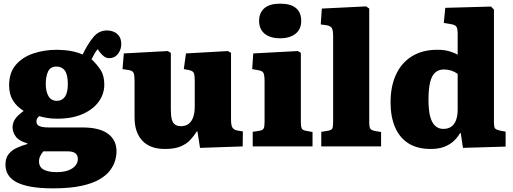

<svg xmlns="http://www.w3.org/2000/svg" viewBox="-20 -803 2816 1053"><path d="M271 230Q202 230 152.5 221.5Q103 213 71.5 196.5Q40 180 25 156Q10 132 10 100Q10 64 27 42.5Q44 21 72 8Q100 -5 130 -13V-17Q85 -29 67 -53.5Q49 -78 49 -104Q49 -130 63.5 -151Q78 -172 108 -193V-196Q72 -218 51 -252Q30 -286 30 -335Q30 -404 66 -446.5Q102 -489 162 -509.5Q222 -530 293 -530Q309 -530 333 -528Q357 -526 383 -520.5Q409 -515 433 -504Q463 -565 493 -600.5Q523 -636 567 -636Q586 -636 604 -628.5Q622 -621 633.5 -604.5Q645 -588 645 -561Q645 -531 627 -507.5Q609 -484 579 -484Q563 -484 550.5 -493.5Q538 -503 528 -516L516 -533Q506 -523 498 -508Q490 -493 482 -478Q510 -452 531 -420.5Q552 -389 552 -339Q552 -288 521.5 -245.5Q491 -203 433 -177.5Q375 -152 294 -152Q263 -152 239.5 -156Q216 -160 195 -166Q188 -160 184 -153.5Q180 -147 180 -138Q180 -123 189 -116Q198 -109 213 -106.5Q228 -104 247 -104H432Q525 -104 572 -69.5Q619 -35 619 27Q619 50 611.5 77Q604 104 584 131Q564 158 526 180.5Q488 203 425.5 216.5Q363 230 271 230ZM291 141Q328 141 354 131.5Q380 122 393.5 105.5Q407 89 407 69Q407 48 393 37.5Q379 27 351 27H218Q208 38 201 52Q194 66 194 82Q194 113 219 127Q244 141 291 141ZM292 -250Q321 -250 336.5 -273Q352 -296 352 -341Q352 -393 336 -415.5Q320 -438 290 -438Q256 -438 243.5 -410.5Q231 -383 231 -343Q231 -301 246 -275.5Q261 -250 292 -250Z M884 14Q803 14 760.5 -31.5Q718 -77 718 -158V-358Q718 -387 713.5 -401Q709 -415 685 -419L652 -424L659 -510L900 -523L917 -513V-201Q917 -167 922.5 -147.5Q928 -128 940.5 -119.5Q953 -111 973 -111Q997 -111 1014 -123.5Q1031 -136 1039.5 -160Q1048 -184 1048 -219V-359Q1048 -394 1042 -404.5Q1036 -415 1015 -419L988 -424L1000 -510L1230 -523L1247 -513V-148Q1247 -117 1254 -104.5Q1261 -92 1278 -88L1312 -82L1311 0L1077 8L1063 -82H1059Q1043 -56 1022.5 -34.5Q1002 -13 969.5 0.5Q937 14 884 14Z M1366 0V-80L1404 -86Q1421 -89 1426 -98.5Q1431 -108 1431 -134V-356Q1431 -390 1425 -402.5Q1419 -415 1396 -418L1363 -424L1369 -510L1614 -523L1630 -513V-133Q1630 -111 1634 -100.5Q1638 -90 1656 -86L1694 -79V0ZM1516 -593Q1462 -593 1431.5 -618Q1401 -643 1401 -689Q1401 -733 1430 -758Q1459 -783 1516 -783Q1575 -783 1603.5 -758.5Q1632 -734 1632 -688Q1632 -643 1601 -618Q1570 -593 1516 -593Z M1742 0V-80L1779 -86Q1797 -89 1802 -97.5Q1807 -106 1807 -134V-604Q1807 -637 1800 -649Q1793 -661 1769 -665L1739 -669L1745 -756L1988 -768L2005 -756V-133Q2005 -107 2010.5 -98Q2016 -89 2035 -85L2070 -79V0Z M2342 14Q2269 14 2220.5 -16.5Q2172 -47 2147 -104.5Q2122 -162 2122 -242Q2122 -330 2152 -394.5Q2182 -459 2239.5 -494.5Q2297 -530 2378 -530Q2415 -530 2442 -522.5Q2469 -515 2490 -503V-618Q2490 -645 2483.5 -656Q2477 -667 2451 -671L2414 -677L2422 -760L2673 -767L2689 -750V-130Q2689 -107 2694.5 -99.5Q2700 -92 2721 -87L2753 -81V1L2519 8L2507 -73H2503Q2490 -50 2469.5 -30.5Q2449 -11 2418 1.5Q2387 14 2342 14ZM2411 -96Q2437 -96 2454.5 -108Q2472 -120 2481 -144Q2490 -168 2490 -202V-398Q2473 -410 2454.5 -416Q2436 -422 2414 -422Q2385 -422 2366 -404.5Q2347 -387 2338.5 -350Q2330 -313 2330 -256Q2330 -200 2339 -165Q2348 -130 2366.5 -113Q2385 -96 2411 -96Z"/></svg>

Font: Literata 18pt ExtraBold
Style: Regular
Weight: 800
Designer: Latin by Veronika Burian and Jose Scaglione. Greek by Irene Vlachou. Cyrillic by Vera Evstafieva.
Foundry: TypeTogether
Version: Version 3.103;gftools[0.9.29]